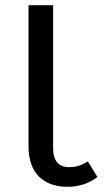

<svg xmlns="http://www.w3.org/2000/svg" viewBox="-20 -709 406 741"><path d="M90 -689V-144C90 -40 149 12 241 12C294 12 331 -7 356 -26L319 -86C297 -73 279 -64 246 -64C207 -64 185 -87 185 -138V-689Z"/></svg>

Font: FiraGO Unicode
Style: Regular
Weight: 400
Designer: bBox Type
Foundry: bBox Type GmbH
Version: Version 1.001;PS 001.001;hotconv 1.0.88;makeotf.lib2.5.64775